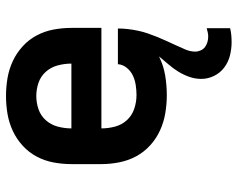

<svg xmlns="http://www.w3.org/2000/svg" viewBox="-96 -472 792 640"><g transform="rotate(-90 300.0 -152.0)"><path d="M479 224Q457 224 435 218.5Q413 213 395 199.5Q377 186 367 165.5Q357 145 357 123Q357 102 364 82.5Q371 63 381.5 46Q392 29 405.5 13.5Q419 -2 432 -18Q402 -3 369 2.5Q336 8 303 8Q273 8 243 3Q213 -2 185.5 -14.5Q158 -27 135.5 -47.5Q113 -68 99 -94Q85 -120 79 -150Q73 -180 73 -210V-310Q73 -340 78.5 -369.5Q84 -399 98 -425.5Q112 -452 134.5 -472.5Q157 -493 184 -505.5Q211 -518 240.5 -523Q270 -528 300 -528Q330 -528 359.5 -523Q389 -518 416 -505.5Q443 -493 465.5 -472.5Q488 -452 502 -425.5Q516 -399 521.5 -369.5Q527 -340 527 -310V-210H192Q192 -187 198 -164.5Q204 -142 219.5 -125Q235 -108 257.5 -100.5Q280 -93 303 -93Q319 -93 336 -95.5Q353 -98 368 -105Q383 -112 394 -125.5Q405 -139 406 -155H525Q525 -138 523 -121Q521 -104 517.5 -87.5Q514 -71 508.5 -55Q503 -39 496.5 -23Q490 -7 483 8Q476 23 469 38.5Q462 54 455 70Q448 86 448 103Q448 112 452 121Q456 130 463.5 135.5Q471 141 480 143.5Q489 146 498 146Q505 146 512 144.5Q519 143 526 141V219Q514 222 502.5 223Q491 224 479 224ZM192 -310H408Q408 -333 402 -355.5Q396 -378 381 -395Q366 -412 344.5 -419.5Q323 -427 300 -427Q277 -427 255.5 -419.5Q234 -412 219 -395Q204 -378 198 -355.5Q192 -333 192 -310Z"/></g></svg>

Font: Iosevka Fixed Extended
Style: Bold
Weight: 700
Width: 7
Monospace: yes
Designer: Belleve Invis
Foundry: Belleve Invis
Version: Version 24.1.1; ttfautohint (v1.8.4)